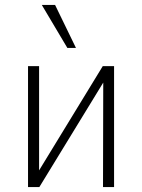

<svg xmlns="http://www.w3.org/2000/svg" viewBox="-20 -761 578 781"><path d="M94 0V-492H139V-63H136L398 -492H444V0H399L400 -430H403L140 0ZM254 -566 150 -741H204L289 -566Z"/></svg>

Font: Nunito Sans 7pt Condensed ExtraLight
Style: Regular
Weight: 250
Width: 3
Designer: Vernon Adams
Foundry: Vernon Adams
Version: Version 3.101;gftools[0.9.27]